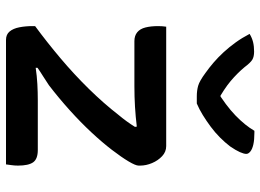

<svg xmlns="http://www.w3.org/2000/svg" viewBox="-134 -734 868 640"><g transform="rotate(90 300.0 -414.0)"><path d="M69 -534H467Q486 -534 500.5 -520.5Q515 -507 523.5 -487Q532 -467 532 -447V-442Q532 -432 518 -408.5Q504 -385 479.5 -353Q455 -321 421.5 -285Q388 -249 347.5 -212.5Q307 -176 264 -143Q251 -134 234 -123.5Q217 -113 206 -105V-99Q233 -103 260 -104.5Q287 -106 315 -106H480Q510 -106 521 -90.5Q532 -75 532 -40Q532 -29 530.5 -18.5Q529 -8 528 0H113Q95 0 85 -12Q75 -24 71 -44.5Q67 -65 67 -88V-97Q120 -136 174 -181.5Q228 -227 276.5 -276.5Q325 -326 363 -375Q374 -388 384.5 -402.5Q395 -417 403 -430L402 -436Q369 -432 336 -430Q303 -428 267 -428H117Q99 -428 87.5 -437.5Q76 -447 71.5 -465Q67 -483 67 -507Q67 -514 67.5 -521Q68 -528 69 -534ZM325 -636Q319 -636 314 -636Q309 -636 301 -636Q282 -636 266 -640.5Q250 -645 223 -665Q206 -677 188.5 -692Q171 -707 154 -725.5Q137 -744 121.5 -765.5Q106 -787 93 -812Q106 -820 120 -823.5Q134 -827 152 -827Q169 -827 179 -821Q189 -815 204 -795Q224 -771 250 -749Q276 -727 323 -701L267 -715H333L278 -700Q332 -733 365 -765Q398 -797 416 -828H422Q446 -828 461.5 -824.5Q477 -821 485 -814.5Q493 -808 493 -801Q493 -793 487 -779.5Q481 -766 468 -747Q455 -730 438.5 -713.5Q422 -697 402.5 -682.5Q383 -668 363.5 -656Q344 -644 325 -636Z"/></g></svg>

Font: Recursive Monospace Casual Medium
Style: Regular
Weight: 500
Version: Version 1.047